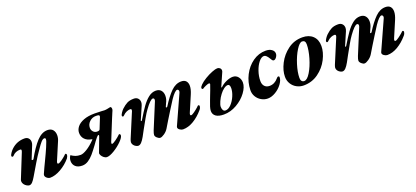

<svg xmlns="http://www.w3.org/2000/svg" viewBox="21 -1148 4060 1876"><g transform="rotate(-20 2051.5 -209.5)"><path d="M53 -50Q53 -61 57 -69L158 -320Q161 -329 161 -334Q161 -345 149 -345Q98 -345 68 -310Q63 -305 58 -305Q48 -305 47 -315Q46 -325 60 -345.5Q74 -366 86 -377Q144 -433 225 -433Q252 -433 266.5 -417Q281 -401 281 -377Q281 -362 275 -347L222 -216L221 -213Q221 -211 223.5 -209.5Q226 -208 229 -208Q237 -208 240 -213Q299 -319 352 -376Q405 -433 463 -433Q501 -433 519.5 -410.5Q538 -388 538 -354Q538 -324 526 -297L451 -120Q445 -107 445 -99Q445 -89 455 -89Q466 -89 492 -107.5Q518 -126 533 -140Q546 -155 552 -155Q555 -155 558.5 -151Q562 -147 562 -143Q562 -125 549 -107Q504 -54 444 -20Q384 14 333 14Q316 14 299.5 0.5Q283 -13 283 -29Q283 -37 285 -40Q300 -75 313 -102Q326 -129 336 -150Q343 -165 370 -222Q397 -279 416 -331Q421 -344 421 -355Q421 -368 408 -368Q392 -368 373 -346Q354 -324 336 -297Q318 -270 312 -262Q295 -239 253.5 -170.5Q212 -102 182 -50Q164 -19 148.5 -2.5Q133 14 116 14Q106 14 90.5 5.5Q75 -3 64 -18Q53 -33 53 -50Z M863 -52 919 -201Q921 -207 921.5 -212Q922 -217 919 -217Q912 -217 907.5 -213.5Q903 -210 894 -199Q873 -174 847 -136Q811 -87 786.5 -58.5Q762 -30 732 -10Q702 10 668 10Q623 10 598.5 -12.5Q574 -35 574 -71Q574 -101 592 -126Q613 -111 635 -102.5Q657 -94 688 -94Q714 -94 755.5 -119.5Q797 -145 843 -192Q851 -200 840 -201Q796 -208 771 -234.5Q746 -261 746 -301Q746 -334 769 -363Q792 -392 838.5 -410Q885 -428 953 -428Q994 -428 1022 -426Q1042 -424 1056 -424Q1070 -424 1091 -428.5Q1112 -433 1117 -434Q1131 -434 1131 -408Q1131 -400 1118 -373Q1115 -364 1110 -353.5Q1105 -343 1100 -330L1011 -111Q1008 -104 1008 -98Q1008 -90 1014 -90Q1025 -90 1055 -111.5Q1085 -133 1105 -153Q1108 -156 1109 -156Q1114 -156 1118 -151.5Q1122 -147 1122 -141Q1122 -119 1085 -81.5Q1048 -44 1000 -15Q952 14 923 14Q907 14 891.5 2Q876 -10 867.5 -26Q859 -42 863 -52ZM947 -267 991 -377Q993 -385 993 -387Q993 -395 985 -398Q977 -401 957 -401Q918 -401 890 -374.5Q862 -348 862 -311Q862 -288 877.5 -270.5Q893 -253 919 -253Q943 -253 947 -267Z M1191 -42Q1193 -57 1199 -72L1305 -325Q1307 -333 1307 -336Q1307 -348 1293 -348Q1278 -348 1257.5 -340Q1237 -332 1215 -310Q1212 -305 1205 -305Q1202 -305 1199 -307.5Q1196 -310 1196 -315Q1195 -325 1209 -345.5Q1223 -366 1235 -377Q1265 -405 1292.5 -419Q1320 -433 1363 -433Q1389 -433 1404.5 -417Q1420 -401 1420 -376Q1420 -361 1412 -342L1355 -210L1354 -206Q1354 -202 1358 -202Q1363 -202 1366 -208Q1411 -283 1444 -329.5Q1477 -376 1513.5 -404.5Q1550 -433 1590 -433Q1626 -433 1644.5 -411Q1663 -389 1663 -355Q1663 -318 1644 -283L1630 -251L1629 -247Q1629 -243 1634 -243Q1640 -243 1644 -248Q1699 -336 1748 -384.5Q1797 -433 1854 -433Q1888 -433 1904.5 -414.5Q1921 -396 1921 -364Q1921 -329 1901 -282L1832 -120Q1826 -107 1826 -99Q1826 -89 1836 -89Q1846 -89 1870.5 -106.5Q1895 -124 1915 -142Q1928 -157 1934 -157Q1937 -157 1940.5 -153.5Q1944 -150 1944 -145Q1942 -122 1926 -106Q1880 -52 1824.5 -19Q1769 14 1714 14Q1699 14 1681.5 2.5Q1664 -9 1664 -24Q1664 -27 1666 -33L1802 -334Q1806 -342 1806 -351Q1806 -359 1801.5 -364Q1797 -369 1791 -370Q1767 -370 1718 -298Q1698 -268 1661.5 -209Q1625 -150 1607 -121L1563 -48Q1547 -22 1520 -3.5Q1493 15 1477 15Q1462 15 1445 -0.5Q1428 -16 1428 -31Q1428 -45 1440 -76L1548 -337Q1552 -346 1552 -355Q1552 -362 1548 -366.5Q1544 -371 1537 -371Q1512 -371 1453 -289Q1433 -262 1405.5 -213.5Q1378 -165 1351 -116L1317 -53Q1298 -19 1281.5 -2Q1265 15 1248 15Q1238 15 1224 7.5Q1210 0 1200.5 -13Q1191 -26 1191 -42Z M2029 -62Q2029 -79 2037 -105Q2047 -135 2056.5 -159.5Q2066 -184 2073 -203Q2094 -255 2112 -308Q2113 -310 2113 -313Q2113 -322 2104 -322Q2093 -322 2069 -311.5Q2045 -301 2035 -293Q2033 -292 2029 -292Q2025 -292 2022 -295.5Q2019 -299 2019 -304Q2019 -316 2038 -335Q2061 -358 2099 -381Q2137 -404 2174.5 -418.5Q2212 -433 2230 -433Q2246 -433 2257 -423Q2268 -413 2268 -398Q2268 -389 2264 -381L2205 -247L2204 -245Q2204 -242 2207 -242.5Q2210 -243 2213 -245Q2238 -270 2275.5 -286.5Q2313 -303 2343 -303Q2377 -303 2398 -277.5Q2419 -252 2419 -217Q2419 -170 2379 -115.5Q2339 -61 2274 -23.5Q2209 14 2139 14Q2085 14 2057 -6Q2029 -26 2029 -62ZM2293 -204Q2293 -244 2271 -244Q2252 -244 2229 -227Q2206 -210 2186 -183Q2165 -156 2149.5 -121.5Q2134 -87 2134 -67Q2134 -47 2142 -32.5Q2150 -18 2167 -18Q2197 -18 2226.5 -49Q2256 -80 2274.5 -124Q2293 -168 2293 -204Z M2462 -122Q2464 -203 2500.5 -274.5Q2537 -346 2598.5 -389.5Q2660 -433 2733 -433Q2771 -433 2795 -416Q2819 -399 2819 -373Q2819 -354 2805.5 -335.5Q2792 -317 2778 -317Q2770 -317 2764.5 -322.5Q2759 -328 2748 -347Q2737 -366 2724.5 -378Q2712 -390 2700 -390Q2673 -390 2646 -357Q2619 -324 2601.5 -273Q2584 -222 2584 -171Q2584 -136 2603 -116Q2622 -96 2654 -96Q2707 -96 2745 -142Q2753 -154 2764 -154Q2768 -154 2771 -151Q2774 -148 2774 -143Q2774 -111 2746.5 -73.5Q2719 -36 2677 -11Q2635 14 2596 14Q2560 14 2528.5 -4.5Q2497 -23 2479 -54Q2461 -85 2462 -122Z M2824 -128Q2824 -192 2860.5 -263.5Q2897 -335 2963 -384Q3029 -433 3114 -433Q3182 -433 3222 -395Q3262 -357 3262 -290Q3262 -226 3225.5 -154.5Q3189 -83 3122 -34.5Q3055 14 2969 14Q2931 14 2897.5 -4Q2864 -22 2844 -54.5Q2824 -87 2824 -128ZM3133 -354Q3133 -396 3099 -396Q3072 -396 3037 -340Q3002 -284 2977.5 -206Q2953 -128 2953 -69Q2953 -47 2962.5 -36Q2972 -25 2988 -25Q3019 -25 3053 -81Q3087 -137 3110 -215.5Q3133 -294 3133 -354Z M3315 -42Q3317 -57 3323 -72L3429 -325Q3431 -333 3431 -336Q3431 -348 3417 -348Q3402 -348 3381.5 -340Q3361 -332 3339 -310Q3336 -305 3329 -305Q3326 -305 3323 -307.5Q3320 -310 3320 -315Q3319 -325 3333 -345.5Q3347 -366 3359 -377Q3389 -405 3416.5 -419Q3444 -433 3487 -433Q3513 -433 3528.5 -417Q3544 -401 3544 -376Q3544 -361 3536 -342L3479 -210L3478 -206Q3478 -202 3482 -202Q3487 -202 3490 -208Q3535 -283 3568 -329.5Q3601 -376 3637.5 -404.5Q3674 -433 3714 -433Q3750 -433 3768.5 -411Q3787 -389 3787 -355Q3787 -318 3768 -283L3754 -251L3753 -247Q3753 -243 3758 -243Q3764 -243 3768 -248Q3823 -336 3872 -384.5Q3921 -433 3978 -433Q4012 -433 4028.5 -414.5Q4045 -396 4045 -364Q4045 -329 4025 -282L3956 -120Q3950 -107 3950 -99Q3950 -89 3960 -89Q3970 -89 3994.5 -106.5Q4019 -124 4039 -142Q4052 -157 4058 -157Q4061 -157 4064.5 -153.5Q4068 -150 4068 -145Q4066 -122 4050 -106Q4004 -52 3948.5 -19Q3893 14 3838 14Q3823 14 3805.5 2.5Q3788 -9 3788 -24Q3788 -27 3790 -33L3926 -334Q3930 -342 3930 -351Q3930 -359 3925.5 -364Q3921 -369 3915 -370Q3891 -370 3842 -298Q3822 -268 3785.5 -209Q3749 -150 3731 -121L3687 -48Q3671 -22 3644 -3.5Q3617 15 3601 15Q3586 15 3569 -0.5Q3552 -16 3552 -31Q3552 -45 3564 -76L3672 -337Q3676 -346 3676 -355Q3676 -362 3672 -366.5Q3668 -371 3661 -371Q3636 -371 3577 -289Q3557 -262 3529.5 -213.5Q3502 -165 3475 -116L3441 -53Q3422 -19 3405.5 -2Q3389 15 3372 15Q3362 15 3348 7.5Q3334 0 3324.5 -13Q3315 -26 3315 -42Z"/></g></svg>

Font: EB Garamond
Style: Bold Italic
Weight: 700
Italic angle: -17.2°
Designer: Georg Duffner and Octavio Pardo
Foundry: Georg Duffner
Version: Version 1.000